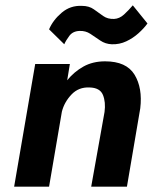

<svg xmlns="http://www.w3.org/2000/svg" viewBox="-20 -700 583 720"><path d="M164 -590 221 -534Q227 -548 240 -565.5Q253 -583 278 -584Q301 -585 319 -573Q337 -561 356 -548Q375 -535 399 -534Q428 -533 453.5 -545Q479 -557 499.5 -575.5Q520 -594 533 -612L478 -680Q462 -661 445 -645.5Q428 -630 408 -629Q384 -628 367 -640Q350 -652 332 -665Q314 -678 287 -678Q244 -680 211.5 -652.5Q179 -625 164 -590ZM372 -280 322 0H456L506 -294Q515 -370 484.5 -420Q454 -470 374 -470Q328 -470 293 -450.5Q258 -431 232 -399L242 -460H112L33 0H164L212 -281Q221 -317 248 -345.5Q275 -374 316 -372Q355 -371 366 -344Q377 -317 372 -280Z"/></svg>

Font: Jost* 600 Semi Italic
Style: Italic
Weight: 600
Italic angle: -10°
Version: Version 3.200; ttfautohint (v0.97) -l 8 -r 50 -G 200 -x 14 -